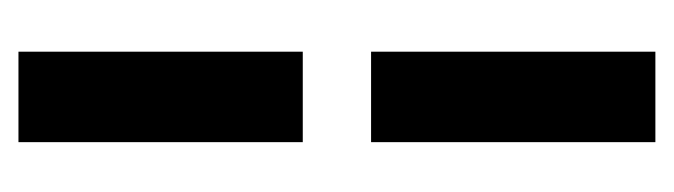

<svg xmlns="http://www.w3.org/2000/svg" viewBox="-281 -379 730 208"><g transform="rotate(90 84.0 -275.0)"><path d="M134 -312V-620H36V-312ZM36 -238V70H134V-238Z"/></g></svg>

Font: Charger
Style: ExBd
Weight: 400
Designer: Jasper
Foundry: Cannot Into Space Fonts
Version: Version 0.99